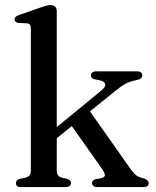

<svg xmlns="http://www.w3.org/2000/svg" viewBox="-20 -758 632 778"><path d="M63.5 0Q52.5 0 48.5 -4.5Q44.5 -9 44.5 -16Q44.5 -22.5 48.5 -26.8Q52.5 -31 61 -33.5L85 -38.5Q95 -41.5 100 -48Q105 -54.5 105 -67.5V-641.5Q105 -653 101.2 -658Q97.5 -663 89 -663.5L55 -665Q46.5 -666.5 43 -670Q39.5 -673.5 39.5 -679Q39.5 -685.5 43.5 -689.8Q47.5 -694 58.5 -697.5L142.5 -727Q158 -732.5 167.5 -735Q177 -737.5 185 -737.5Q197.5 -737.5 203.8 -730.8Q210 -724 210 -712V-68Q210 -54.5 215 -48Q220 -41.5 229.5 -38.5L252 -33.5Q267.5 -28.5 267.5 -17Q267.5 0 245 0ZM177 -216 391 -391.5Q408 -405.5 406.2 -416.8Q404.5 -428 385 -432.5L364.5 -436.5Q355.5 -438.5 352 -442.5Q348.5 -446.5 348.5 -453Q348.5 -460.5 354.5 -464.8Q360.5 -469 370.5 -469H535Q545 -469 550.8 -464.8Q556.5 -460.5 556.5 -453Q556.5 -446 551.5 -441Q546.5 -436 531 -433Q506 -428 488 -418.2Q470 -408.5 442 -385.5L187.5 -179.5ZM333.5 -322.5 509.5 -72.5Q523.5 -53.5 533.5 -46.5Q543.5 -39.5 563.5 -35Q573.5 -31.5 578 -26.5Q582.5 -21.5 582.5 -15.5Q582.5 -8.5 576.8 -4.2Q571 0 561.5 0H373.5Q364 0 358.5 -4.5Q353 -9 353 -16Q353 -21.5 356.2 -25.5Q359.5 -29.5 368 -32L387.5 -35.5Q404 -39 405 -47.2Q406 -55.5 391.5 -76.5L261 -261Z"/></svg>

Font: Fraunces 17pt
Style: Regular
Weight: 400
Version: Version 1.000;[b76b70a41]